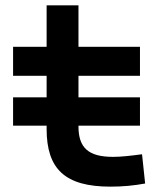

<svg xmlns="http://www.w3.org/2000/svg" viewBox="-20 -694 626 724"><path d="M29.3 -220.2H155.8V-207.5C155.8 -55.7 226.1 9.8 396.5 9.8C443.8 9.8 483.4 5.9 527.3 -2L515.6 -112.3C470.7 -106.4 437 -102.5 406.2 -102.5C313.5 -102.5 275.9 -136.7 275.9 -217.3V-220.2H507.8V-327.1H275.9V-408.2H507.8V-517.6H275.9V-673.8H155.8V-517.6H29.3V-408.2H155.8V-327.1H29.3Z"/></svg>

Font: Cascadia Code NF SemiBold
Style: Regular
Weight: 600
Monospace: yes
Designer: Aaron Bell
Foundry: Saja Typeworks
Version: Version 2404.023